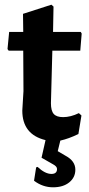

<svg xmlns="http://www.w3.org/2000/svg" viewBox="-20 -597 378 818"><path d="M17 -381 12 -388 19 -461H79L78 -538L199 -577L208 -569L206 -461H324L328 -454L322 -381H203L197 -157Q197 -125 209 -111.5Q221 -98 249 -98Q281 -98 316 -115L327 -105L314 -26Q273 -6 237 2L226 47L260 67Q301 89 301 126Q301 159 275 180Q249 201 206 201Q162 201 125 173L134 116L140 114Q172 144 199 144Q223 144 223 123Q223 112 206 103L157 75L174 0Q75 -24 75 -126L80 -209L79 -381Z"/></svg>

Font: Alegreya Sans
Style: Bold
Weight: 700
Designer: Juan Pablo del Peral
Foundry: Huerta Tipografica
Version: Version 2.007